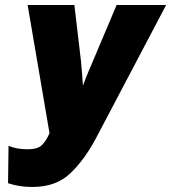

<svg xmlns="http://www.w3.org/2000/svg" viewBox="-20 -734 681 764"><path d="M363 -186 641 -714H444L354 -501Q342 -473 330.5 -445.5Q319 -418 310 -393Q309 -412 306.5 -442.5Q304 -473 302 -493L276 -714H90L177 -204Q163 -172 146 -156Q129 -140 90 -140Q45 -140 14 -154L12 -5Q33 2 57 6Q81 10 109 10Q203 10 260 -44.5Q317 -99 363 -186Z"/></svg>

Font: Noto Sans Display SemiCondensed Black
Style: Italic
Weight: 900
Width: 4
Designer: Monotype Design team
Foundry: Monotype Imaging Inc.
Version: 1.000